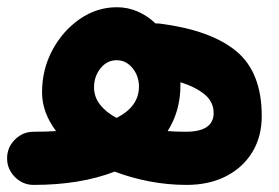

<svg xmlns="http://www.w3.org/2000/svg" viewBox="-94 -464 778 536"><path d="M-74.2 -22Q-74.2 -52.7 -52.2 -74.5Q-30.3 -96.2 0 -96.2Q32.7 -96.2 62.5 -98.1Q43.9 -122.6 33.7 -149.7Q23.4 -176.8 23.4 -206.5Q23.4 -270 52.2 -324Q81.1 -377.9 128.7 -410.9Q176.3 -443.8 232.4 -443.8Q262.7 -443.8 290.3 -431.9Q317.9 -419.9 340.3 -398.4Q347.2 -398.9 354 -397.9Q495.6 -379.4 566.2 -320.6Q636.7 -261.7 636.7 -140.1Q636.7 -82.5 610.4 -39.3Q584 3.9 536.9 28.1Q489.7 52.2 426.8 52.2Q375 52.2 323.7 42.5Q272.5 32.7 226.1 15.1Q129.9 52.2 0 52.2Q-30.3 52.2 -52.2 30.3Q-74.2 8.3 -74.2 -22ZM168.5 -220.2Q168.5 -193.4 185.3 -171.9Q202.1 -150.4 231.4 -134.8Q293.9 -166.5 293.9 -222.2Q293.9 -252 275.9 -273.9Q257.8 -295.9 231.9 -295.9Q204.6 -295.9 186.5 -273.2Q168.5 -250.5 168.5 -220.2ZM409.7 -225.6Q409.7 -154.3 374 -98.1Q398.4 -96.2 424.3 -96.2Q502.4 -96.2 502.4 -148.4Q502.4 -179.7 477.3 -200.4Q452.1 -221.2 409.7 -234.4Q409.7 -230 409.7 -225.6Z"/></svg>

Font: Mikhak-DS1-FD ExtraBold
Style: Regular
Weight: 800
Designer: Amin Abedi
Version: Version 3.2